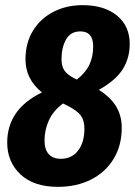

<svg xmlns="http://www.w3.org/2000/svg" viewBox="-20 -709 525 746"><path d="M453 -213Q453 -143 421 -91Q389 -39 333 -11Q277 17 205 17Q111 17 59.5 -31.5Q8 -80 8 -155Q8 -219 41 -267.5Q74 -316 143 -350Q79 -401 79 -479Q79 -542 108 -589.5Q137 -637 187.5 -663Q238 -689 301 -689Q385 -689 434.5 -648.5Q484 -608 484 -538Q484 -483 456.5 -439.5Q429 -396 364 -360Q410 -331 431.5 -295Q453 -259 453 -213ZM219 -479Q219 -452 230 -435.5Q241 -419 268 -405L279 -400Q313 -427 327.5 -458Q342 -489 342 -529Q342 -587 292 -587Q254 -587 236.5 -555.5Q219 -524 219 -479ZM308 -209Q308 -241 294 -260Q280 -279 243 -298L225 -307Q187 -279 170 -241.5Q153 -204 153 -163Q153 -128 169.5 -110Q186 -92 216 -92Q259 -92 283.5 -124Q308 -156 308 -209Z"/></svg>

Font: Fira Sans Extra Condensed
Style: Bold Italic
Weight: 700
Width: 3
Italic angle: -8°
Designer: Carrois Corporate & Edenspiekermann AG
Foundry: Carrois Corporate GbR & Edenspiekermann AG
Version: Version 4.203